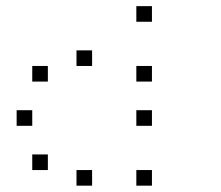

<svg xmlns="http://www.w3.org/2000/svg" viewBox="-20 -628 707 615"><path d="M466.7 -83.3V-33.3H416.7V-83.3ZM275 -83.3V-33.3H225V-83.3ZM133.3 -133.3V-83.3H83.3V-133.3ZM466.7 -275V-225H416.7V-275ZM83.3 -275V-225H33.3V-275ZM466.7 -416.7V-366.7H416.7V-416.7ZM275 -466.7V-416.7H225V-466.7ZM133.3 -416.7V-366.7H83.3V-416.7ZM466.7 -608.3V-558.3H416.7V-608.3Z"/></svg>

Font: 0xA000-Boxes
Style: Boxes
Weight: 400
Version: Version 0.1